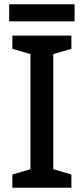

<svg xmlns="http://www.w3.org/2000/svg" viewBox="-20 -881 393 901"><path d="M330 -861H23V-781H330ZM315 0V-62L230 -87V-627L315 -652V-714H38V-652L123 -627V-87L38 -62V0Z"/></svg>

Font: Noto Sans Medefaidrin Medium
Style: Regular
Weight: 500
Designer: Dalton Maag Ltd
Foundry: Dalton Maag Ltd
Version: Version 1.002